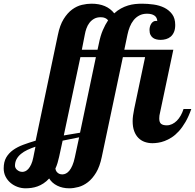

<svg xmlns="http://www.w3.org/2000/svg" viewBox="-229 -769 1055 1039"><path d="M806.2 -179.2Q792 -138.7 774.7 -108.9Q757.3 -79.1 738.5 -58.6Q719.7 -38.1 700 -25.4Q680.2 -12.7 661.6 -5.9Q643.1 1 626.2 3.4Q609.4 5.9 596.2 5.9Q573.7 5.9 554.2 -1Q534.7 -7.8 520 -22.5Q505.4 -37.1 497.1 -59.6Q488.8 -82 488.8 -113.8Q488.8 -127.4 491 -143.8Q493.2 -160.2 497.1 -179.2L556.2 -460H436L321.8 80.1Q311 132.3 291 165.3Q271 198.2 246.6 217Q222.2 235.8 195.8 242.9Q169.4 250 146 250Q109.4 250 80.8 235.8Q52.2 221.7 37.1 196.8Q22.5 212.9 6.3 223.4Q-9.8 233.9 -26.1 239.7Q-42.5 245.6 -59.1 247.8Q-75.7 250 -90.8 250Q-113.3 250 -134.5 242.2Q-155.8 234.4 -172.4 220.2Q-189 206.1 -199 186.3Q-209 166.5 -209 142.1Q-209 107.4 -195.6 83.7Q-182.1 60.1 -158.7 43.2Q-135.3 26.4 -103.8 14.6Q-72.3 2.9 -36.1 -7.8L84 -579.1Q94.7 -632.8 115.5 -666Q136.2 -699.2 161.6 -717.8Q187 -736.3 214.4 -742.7Q241.7 -749 266.1 -749Q348.6 -749 389.2 -696.8Q406.7 -712.9 425.5 -723.1Q444.3 -733.4 463.9 -739.3Q483.4 -745.1 502.4 -747.1Q521.5 -749 540 -749Q569.8 -749 601.8 -744.6Q633.8 -740.2 659.7 -727.5Q685.5 -714.8 702.4 -692.4Q719.2 -669.9 719.2 -633.8Q719.2 -611.3 712.6 -595.9Q706.1 -580.6 695.1 -571Q684.1 -561.5 669.7 -557.4Q655.3 -553.2 640.1 -553.2Q628.9 -553.2 618.2 -555.7Q607.4 -558.1 599.1 -564Q590.8 -569.8 585.4 -580.3Q580.1 -590.8 580.1 -606.9Q580.1 -615.7 582.3 -624.3Q584.5 -632.8 588.9 -639.9Q593.3 -647 599.6 -651.4Q606 -655.8 613.8 -655.8Q616.2 -655.8 618.7 -655.8Q621.1 -655.8 622.1 -654.8Q621.1 -675.3 606.2 -685.1Q591.3 -694.8 566.9 -694.8Q543 -694.8 524.9 -685.3Q506.8 -675.8 494.1 -659.9Q481.4 -644 473.4 -623.8Q465.3 -603.5 460.9 -582L443.8 -500H709L637.2 -160.2Q634.8 -151.9 633.8 -143.8Q632.8 -135.7 632.8 -127.9Q632.8 -106.9 642.8 -98.9Q652.8 -90.8 673.8 -90.8Q688.5 -90.8 702.4 -97.4Q716.3 -104 728 -115.7Q739.7 -127.4 749 -143.8Q758.3 -160.2 764.2 -179.2ZM290 -460H206.1L116.2 -36.1L204.1 -50.8ZM199.2 -25.9 109.9 -7.8 90.8 80.1Q86.9 97.2 82.3 113Q77.6 128.9 70.8 143.1Q72.3 153.3 76.9 159.4Q81.5 165.5 86.9 168.9Q92.3 172.4 98.1 173.6Q104 174.8 107.9 174.8Q118.2 174.8 127.9 169.9Q137.7 165 146.5 154.3Q155.3 143.6 162.8 126Q170.4 108.4 175.8 83ZM306.2 -534.2Q314.5 -575.7 327.4 -605.7Q340.3 -635.7 356 -659.2Q349.1 -667.5 339.6 -671.6Q330.1 -675.8 315.9 -675.8Q294.9 -675.8 280 -667.2Q265.1 -658.7 254.9 -645.3Q244.6 -631.8 238.8 -615.2Q232.9 -598.6 230 -582L213.9 -500H298.8ZM-37.1 24.9Q-60.5 32.7 -80.8 42.2Q-101.1 51.8 -116 64.2Q-130.9 76.7 -139.4 92.3Q-147.9 107.9 -147.9 127.9Q-147.9 133.8 -145 139.6Q-142.1 145.5 -136.7 150.1Q-131.3 154.8 -124 158Q-116.7 161.1 -107.9 161.1Q-100.6 161.1 -92 157.5Q-83.5 153.8 -75.4 144.8Q-67.4 135.7 -60.3 120.6Q-53.2 105.5 -48.8 83Z"/></svg>

Font: Lobster
Style: Regular
Weight: 400
Designer: Pablo Impallari
Foundry: Pablo Impallari
Version: Version 1.007; ttfautohint (v1.1) -l 8 -r 50 -G 50 -x 14 -D 